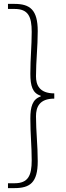

<svg xmlns="http://www.w3.org/2000/svg" viewBox="-20 -800 339 987"><path d="M21 167H54C134 167 174 139 174 29C174 -53 165 -125 165 -202C165 -249 182 -293 259 -293V-320C182 -320 165 -364 165 -408C165 -487 174 -559 174 -640C174 -750 134 -780 54 -780H21V-754H55C125 -754 143 -715 143 -636C143 -563 136 -502 136 -421C136 -359 147 -321 189 -308V-304C147 -290 136 -251 136 -191C136 -110 143 -48 143 24C143 102 125 142 55 142H21Z"/></svg>

Font: Harano Aji Gothic TW ExtraLight
Style: Regular
Weight: 250
Foundry: Masamichi Hosoda
Version: HaranoAjiGothicTW-ExtraLight version 20230610;ttx 4.39.4